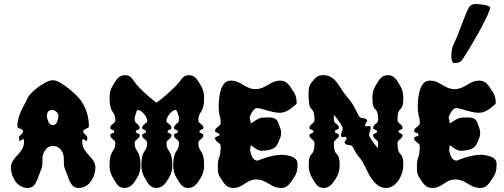

<svg xmlns="http://www.w3.org/2000/svg" viewBox="-20 -930 2496 950"><path d="M239 -386C254 -386 269 -370 269 -357V-353C265 -333 261 -311 242 -311C222 -311 216 -333 212 -353V-357C212 -370 217 -386 239 -386ZM243 -533C242.7 -533 242.4 -533 242.1 -533C200.9 -533 126.9 -468.8 118 -448C103 -411 66 -365 66 -306C66 -291 94 -295 94 -280C94 -265 74 -263 74 -248C74 -208 99 -265 99 -230C99 -226 99 -221 98 -216C89 -166 34 -150 34 -101V-96C38 -47 67 -1 116 0H117C161 0 165 -51 184 -92C189 -104 190 -115 190 -126V-141C190 -153 191 -165 198 -178C208 -196 221 -208 242 -208C263 -208 278 -197 288 -178C295 -165 296 -153 296 -141V-126C296 -115 297 -104 302 -92C321 -51 325 0 369 0H370C419 -1 448 -47 452 -96V-101C452 -150 397 -166 388 -216C387 -221 387 -226 387 -230C387 -265 412 -208 412 -248C412 -263 392 -265 392 -280C392 -295 420 -291 420 -306C420 -365 396 -416 368 -448C360 -457 284 -532 243 -533Z M855 -510C834.3 -489 793.8 -449 753.3 -422C703.8 -461 674.1 -490 657 -510C637.7 -532.5 630 -558 600.3 -558C567 -558 556.2 -537 540 -510C526.5 -488 522 -470 522 -445C522 -366.4 550.8 -381.3 550.8 -336C550.8 -317.9 525.6 -315.7 525.6 -297C525.6 -286 545.4 -290 545.4 -279C545.4 -268 525.6 -272 525.6 -261C525.6 -242.3 550.8 -240.1 550.8 -222C550.8 -176.7 522 -191.6 522 -113C522 -88 526.5 -70 540 -48C555.3 -23 565.2 0 595.8 0C625.5 0 640.8 -21 657 -48C670.5 -70 675 -88 675 -113C675 -191.6 646.2 -176.7 646.2 -222C646.2 -240.1 671.4 -242.3 671.4 -261C671.4 -272 651.6 -268 651.6 -279C651.6 -290 671.4 -286 671.4 -297C671.4 -316 646.2 -318 646.2 -337C646.2 -362 649.8 -354 654.3 -374C656 -382.2 658.8 -385.7 662.4 -385.7C676.4 -385.7 701.1 -364 708.3 -337C708.6 -335.7 708.8 -334.5 708.8 -333.4C708.8 -318.5 683.1 -314.7 683.1 -297C683.1 -286 702.9 -290 702.9 -279C702.9 -268 683.1 -272 683.1 -261C683.1 -242.3 708.3 -240.1 708.3 -222C708.3 -176.7 679.5 -191.6 679.5 -113C679.5 -88 684 -70 697.5 -48C712.8 -23 722.7 0 753.3 0C783 0 798.3 -21 814.5 -48C828 -70 832.5 -88 832.5 -113C832.5 -191.6 803.7 -176.7 803.7 -222C803.7 -240.1 828.9 -242.3 828.9 -261C828.9 -272 809.1 -268 809.1 -279C809.1 -290 828.9 -286 828.9 -297C828.9 -314.7 803.2 -318.5 803.2 -333.4C803.2 -334.5 803.4 -335.7 803.7 -337C810.9 -364.2 835.3 -386.2 849.4 -386.2C849.4 -386.2 855.9 -382.9 857.7 -375C862.2 -355 865.8 -363 865.8 -337C865.8 -318 840.6 -316 840.6 -297C840.6 -286 860.4 -290 860.4 -279C860.4 -268 840.6 -272 840.6 -261C840.6 -242.3 865.8 -240.1 865.8 -222C865.8 -176.7 837 -191.6 837 -113C837 -88 841.5 -70 855 -48C870.3 -23 880.2 0 910.8 0C940.5 0 955.8 -21 972 -48C985.5 -70 990 -88 990 -113C990 -191.6 961.2 -176.7 961.2 -222C961.2 -240.1 986.4 -242.3 986.4 -261C986.4 -272 966.6 -268 966.6 -279C966.6 -290 986.4 -286 986.4 -297C986.4 -315.7 961.2 -317.9 961.2 -336C961.2 -381.3 990 -366.4 990 -445C990 -470 985.5 -488 972 -510C956.7 -536 945 -558 915.3 -558C882 -558 876.6 -531.9 855 -510Z M1069 -166C1064 -145 1060 -147 1058 -120V-113C1058 -108 1057.9 -103.3 1057.9 -98.8C1057.9 -80.6 1059.2 -65.6 1072 -48C1088 -23 1102 0 1132 0H1134C1184 0 1198 -42 1248 -42C1300 -42 1320 0 1370 0H1372C1402 0 1416 -23 1432 -48C1448 -70 1452 -88 1452 -113V-120C1452 -153 1412 -161 1380 -164H1371C1321 -164 1255 -135 1254 -135C1229 -137 1222 -163 1217 -189C1219 -202 1220 -199 1220 -210C1220 -211 1221 -211 1221 -211C1225 -211 1252 -184 1273 -184H1274C1304 -185 1340 -188 1354 -219C1366 -247 1371 -254 1371 -272C1371 -289 1366 -297 1356 -325C1348 -345 1329 -349 1309 -349C1299 -349 1288 -348 1278 -348C1256 -347 1226 -320 1221 -320C1221 -320 1220 -320 1220 -321C1220 -333.2 1215.4 -339.6 1215.4 -347.2C1215.4 -349.6 1215.8 -352.1 1217 -355C1224 -374 1238 -394 1250 -395H1252C1252.5 -395 1252.9 -395 1253.4 -395C1274.9 -395 1317 -374 1361 -372C1366 -372 1371 -372 1376 -373C1408 -377 1448 -416 1448 -418C1448 -443 1444 -461 1428 -483C1412 -508 1398 -531 1368 -531H1366C1316 -531 1296 -489 1244 -489C1194 -489 1172 -531 1124 -531H1120C1064 -531 1062 -425 1062 -400V-393C1063 -381 1064 -371 1066 -361C1070 -343 1072 -344 1072 -322C1072 -303 1044 -301 1044 -282C1044 -271 1066 -275 1066 -264C1066 -253 1044 -257 1044 -246C1044 -227 1072 -225 1072 -206C1072 -192 1071 -179 1069 -166Z M1975.5 -113C1975.5 -191 1947.5 -145 1946.7 -221C1946.7 -240 1971.8 -242 1971.8 -261C1971.8 -272 1952 -268 1952 -279C1952 -291 1971.8 -286 1971.8 -297C1971.8 -316 1946.7 -318 1946.7 -337C1947.5 -413 1975.5 -367 1975.5 -445C1975.5 -470 1971 -488 1957.5 -510C1941.2 -536 1930.5 -558 1900.8 -558C1867.5 -558 1857.5 -538 1840.5 -510C1827 -488 1822.5 -470 1822.5 -445C1822.5 -367 1850.3 -413 1851.2 -337C1851.2 -318 1826 -316 1826 -297C1826 -286 1845.8 -291 1845.8 -279C1845.8 -268 1826 -272 1826 -261C1826 -242 1851.2 -240 1851.2 -221C1850.3 -212 1850.3 -204 1849.5 -197C1835 -213 1821.5 -231 1808 -255C1807.2 -258 1806.2 -261 1806.2 -264C1806.2 -274 1814.3 -285 1814.3 -295C1814.3 -318.9 1792.8 -297.2 1787.3 -308C1782 -319 1800.8 -326 1796.3 -335C1787.3 -352 1764.8 -339 1755.8 -356C1721.7 -422 1723.5 -420 1694.7 -454C1656 -499 1644.2 -553 1585.8 -558H1576.8C1550.7 -558 1540.8 -546 1520 -520C1508.3 -505 1506.5 -484 1506.5 -464C1506.5 -458 1507.5 -451 1507.5 -445C1507.5 -367 1535.3 -413 1536.2 -337C1536.2 -318 1511 -316 1511 -297C1511 -286 1530.8 -291 1530.8 -279C1530.8 -268 1511 -272 1511 -261C1511 -242 1536.2 -240 1536.2 -221C1535.3 -145 1507.5 -191 1507.5 -113C1507.5 -88 1512 -70 1525.5 -48C1541.7 -22 1550.7 0 1581.2 0C1611 0 1626.2 -22 1642.5 -48C1656 -70 1660.5 -88 1660.5 -113C1660.5 -191 1632.5 -145 1631.7 -221C1631.7 -240 1656.8 -242 1656.8 -261C1656.8 -272 1637 -268 1637 -279C1637 -291 1656.8 -286 1656.8 -297C1656.8 -316 1631.7 -318 1631.7 -337C1631.7 -345 1631.7 -353 1632.5 -361C1647 -345 1660.5 -327 1674 -303C1674.8 -300 1675.8 -297 1675.8 -294C1675.8 -284 1667.7 -273 1667.7 -263C1667.7 -238.8 1688.3 -261.9 1694.7 -249C1700 -240 1681.2 -232 1685.7 -223C1694.7 -206 1717.2 -219 1726.2 -202C1759.5 -136 1752.2 -172 1787.3 -104C1798.2 -83 1829.7 0 1889 0H1896.2C1941 -4.7 1975.5 -61.7 1975.5 -113Z M2222.9 -707.1C2217.6 -697.2 2213.2 -673.5 2213.2 -653.1C2213.2 -634.5 2216.9 -618.6 2226.9 -618.1C2228.3 -618 2229.7 -618 2231.1 -618C2247.2 -618 2260.7 -623.4 2269.9 -638.1C2330.9 -732.1 2404.9 -867.1 2404.9 -892.1C2404.9 -906.1 2345.9 -910.1 2333.9 -910.1C2314.9 -910.1 2304.9 -902.1 2299.9 -892.1C2276.9 -852.1 2256.9 -777.1 2222.9 -707.1ZM2054 -166C2049 -145 2045 -147 2043 -120V-113C2043 -108 2042.9 -103.3 2042.9 -98.8C2042.9 -80.6 2044.2 -65.6 2057 -48C2073 -23 2087 0 2117 0H2119C2169 0 2183 -42 2233 -42C2285 -42 2305 0 2355 0H2357C2387 0 2401 -23 2417 -48C2433 -70 2437 -88 2437 -113V-120C2437 -153 2397 -161 2365 -164H2356C2306 -164 2240 -135 2239 -135C2214 -137 2207 -163 2202 -189C2204 -202 2205 -199 2205 -210C2205 -211 2206 -211 2206 -211C2210 -211 2237 -184 2258 -184H2259C2289 -185 2325 -188 2339 -219C2351 -247 2356 -254 2356 -272C2356 -289 2351 -297 2341 -325C2333 -345 2314 -349 2294 -349C2284 -349 2273 -348 2263 -348C2241 -347 2211 -320 2206 -320C2206 -320 2205 -320 2205 -321C2205 -333.2 2200.4 -339.6 2200.4 -347.2C2200.4 -349.6 2200.8 -352.1 2202 -355C2209 -374 2223 -394 2235 -395H2237C2237.5 -395 2237.9 -395 2238.4 -395C2259.9 -395 2302 -374 2346 -372C2351 -372 2356 -372 2361 -373C2393 -377 2433 -416 2433 -418C2433 -443 2429 -461 2413 -483C2397 -508 2383 -531 2353 -531H2351C2301 -531 2281 -489 2229 -489C2179 -489 2157 -531 2109 -531H2105C2049 -531 2047 -425 2047 -400V-393C2048 -381 2049 -371 2051 -361C2055 -343 2057 -344 2057 -322C2057 -303 2029 -301 2029 -282C2029 -271 2051 -275 2051 -264C2051 -253 2029 -257 2029 -246C2029 -227 2057 -225 2057 -206C2057 -192 2056 -179 2054 -166Z"/></svg>

Font: Chromatic Etruscan
Style: Regular
Weight: 400
Version: Version 000.910